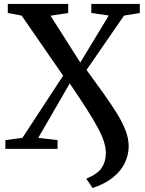

<svg xmlns="http://www.w3.org/2000/svg" viewBox="-20 -763 744 984"><path d="M454.5 200.5 422 153Q481 128.5 501.8 96.5Q522.5 64.5 522.5 22Q522.5 -5 513 -35.8Q503.5 -66.5 482 -107Q460.5 -147.5 425 -203Q389.5 -258.5 337.5 -335.5L176 -56.5L275 -45V0H7.5V-45L95 -56.5L303.5 -375L91 -683L20 -696.5V-743H329.5V-696.5L239 -682.5L391.5 -442.5L537.5 -683.5L448 -696.5V-743H696.5V-696.5L615.5 -683L423.5 -404.5Q472 -338 511.5 -282.8Q551 -227.5 579.8 -180.8Q608.5 -134 624 -93Q639.5 -52 639.5 -14Q639.5 30 620.2 71Q601 112 560.2 145.5Q519.5 179 454.5 200.5Z"/></svg>

Font: Merriweather 48pt SemiBold
Style: Regular
Weight: 600
Version: Version 2.100